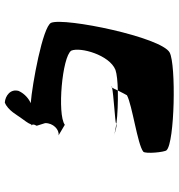

<svg xmlns="http://www.w3.org/2000/svg" viewBox="8 -614 744 800"><g transform="rotate(90 380.0 -214.0)"><path d="M75 -55C91 -20 332 24 410 30C393 37 371 54 359 80C349 115 380 136 407 138C440 126 463 81 469 74C484 52 492 45 499 27C501 27 502 28 503 28C499 25 496 19 504 5C503 1 497 -16 493 -30C492 -63 520 -90 544 -86L500 -112C456 -80 216 -101 191 -139C175 -177 209 -298 271 -323C288 -329 320 -332 357 -333C366 -350 375 -369 377 -371C418 -393 582 -415 612 -439C622 -448 614 -529 606 -536C574 -570 250 -576 199 -549C135 -515 52 -111 75 -55ZM340 -307C341 -306 344 -307 345 -309C343 -308 339 -308 340 -307ZM345 -309C372 -315 489 -322 493 -325C494 -326 494 -327 495 -327C459 -332 403 -334 357 -333C353 -323 348 -314 345 -309ZM495 -327C515 -324 533 -321 542 -317C531 -322 505 -330 495 -327ZM542 -317C544 -316 544 -316 545 -315ZM547 -314 545 -315C546 -315 547 -314 547 -314ZM503 24C511 26 507 26 503 24Z"/></g></svg>

Font: Ampere
Style: SCSuExtIta
Weight: 400
Version: Version 1